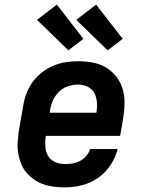

<svg xmlns="http://www.w3.org/2000/svg" viewBox="-20 -803 640 831"><path d="M260 8Q236 8 212.5 5Q189 2 167.5 -5.5Q146 -13 127.5 -26Q109 -39 94.5 -56Q80 -73 71.5 -94Q63 -115 59 -138Q55 -161 56.5 -185Q58 -209 61 -233L80 -343Q84 -370 94 -397Q104 -424 121 -447.5Q138 -471 161.5 -489.5Q185 -508 211.5 -519Q238 -530 265.5 -534Q293 -538 320 -538Q352 -538 382.5 -532Q413 -526 438.5 -511Q464 -496 482.5 -472.5Q501 -449 510 -420.5Q519 -392 519 -360.5Q519 -329 514 -297L500 -215H178Q175 -192 176 -169.5Q177 -147 187.5 -129Q198 -111 218 -102Q238 -93 260 -93Q277 -93 293.5 -95.5Q310 -98 325.5 -106Q341 -114 353 -127.5Q365 -141 370 -158H489Q480 -121 458 -88Q436 -55 403.5 -32.5Q371 -10 334 -1Q297 8 260 8ZM195 -315H397Q401 -338 399.5 -360Q398 -382 388.5 -400Q379 -418 359.5 -427.5Q340 -437 318 -437Q296 -437 274 -429.5Q252 -422 235.5 -406Q219 -390 209.5 -369Q200 -348 197 -327ZM446 -585 310 -717 396 -783 511 -635ZM276 -585 140 -717 226 -783 341 -635Z"/></svg>

Font: Iosevka Curly Slab ExObl
Style: Bold
Weight: 700
Width: 7
Italic angle: -9°
Monospace: yes
Designer: Belleve Invis
Foundry: Belleve Invis
Version: Version 11.0.0; ttfautohint (v1.8.3)